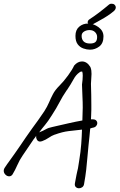

<svg xmlns="http://www.w3.org/2000/svg" viewBox="-42 -917 640 1028"><path d="M381 91Q371 91 364 84.5Q357 78 359 65Q365 32 367.5 19.5Q370 7 371.5 1Q373 -5 375.5 -16Q378 -27 382 -57Q390 -105 393 -146.5Q396 -188 397 -223Q359 -219 325.5 -215Q292 -211 251 -196H250Q234 -190 219 -179.5Q204 -169 183 -161Q177 -159 173 -159Q161 -159 155.5 -169.5Q150 -180 152 -190Q145 -179 138 -171Q121 -146 108.5 -127.5Q96 -109 79 -84Q63 -61 51 -33.5Q39 -6 25 17Q18 27 7 27Q-4 27 -13 18Q-22 9 -22 -3Q-22 -10 -18 -17Q-3 -40 9.5 -56.5Q22 -73 37 -95Q55 -121 67.5 -139Q80 -157 96 -181Q115 -209 130.5 -230Q146 -251 161.5 -272.5Q177 -294 195 -321Q211 -346 220.5 -368.5Q230 -391 241.5 -413Q253 -435 275 -457L276 -458Q299 -481 322 -512.5Q345 -544 355 -566Q374 -588 397 -588Q424 -588 442 -558Q446 -548 447 -539Q448 -530 448 -521Q448 -507 446.5 -494Q445 -481 445 -468Q446 -435 446.5 -409.5Q447 -384 447 -356Q447 -343 447 -329Q447 -315 446 -299Q446 -295 445.5 -288Q445 -281 445 -278H455Q467 -278 473 -272Q479 -266 479 -258Q479 -250 473 -242.5Q467 -235 454 -233Q451 -232 448 -231.5Q445 -231 441 -229Q439 -208 437 -186.5Q435 -165 432 -139Q428 -100 425.5 -69.5Q423 -39 419.5 -7.5Q416 24 408 69Q406 80 398 85.5Q390 91 381 91ZM235 -299Q215 -267 199 -248Q183 -229 166 -206L169 -209Q188 -216 202.5 -224.5Q217 -233 238 -237Q238 -237 264 -243Q290 -249 327.5 -257.5Q365 -266 399 -272L400 -306Q400 -315 400.5 -324Q401 -333 401 -340Q401 -372 399.5 -398Q398 -424 397 -464Q399 -478 400 -490Q401 -502 401 -512Q401 -528 398 -534Q396 -534 391.5 -533.5Q387 -533 383 -529Q365 -517 351.5 -492Q338 -467 316 -434V-435Q291 -398 276 -368.5Q261 -339 235 -299ZM440 -651Q423 -651 404.5 -657.5Q386 -664 374 -680Q362 -696 362 -725Q362 -757 382 -774Q402 -791 430 -791Q459 -791 485.5 -771.5Q512 -752 512 -722Q512 -685 489.5 -668Q467 -651 440 -651ZM440 -684Q460 -684 469 -692Q478 -700 478 -719Q478 -734 467 -745Q456 -756 437 -756Q421 -756 408 -748Q395 -740 395 -725Q395 -706 406 -695Q417 -684 440 -684ZM441 -786Q436 -786 431.5 -790Q427 -794 427 -798Q427 -800 429 -805Q431 -810 439 -815Q461 -829 488 -849.5Q515 -870 541 -892Q546 -896 549.5 -896.5Q553 -897 557 -897Q566 -897 572 -891Q578 -885 578 -878Q578 -867 568 -858Q553 -845 534 -832.5Q515 -820 498 -811Q481 -802 473 -797Q455 -786 449 -786Q443 -786 441 -786Z"/></svg>

Font: Grape Nuts
Style: Regular
Weight: 400
Designer: Robert E. Leuschke
Foundry: Robert E. Leuschke
Version: Version 1.010; ttfautohint (v1.8.3)